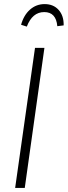

<svg xmlns="http://www.w3.org/2000/svg" viewBox="-20 -918 331 938"><path d="M197 -684 101 0H54L151 -684ZM83 -797Q96 -844 126.5 -871Q157 -898 198 -898Q241 -898 266.5 -869.5Q292 -841 291 -794L260 -790Q254 -859 196 -859Q138 -859 111 -788Z"/></svg>

Font: Fira Sans Extra Condensed ExtraLight
Style: Italic
Weight: 275
Width: 3
Italic angle: -8°
Designer: Carrois Corporate & Edenspiekermann AG
Foundry: Carrois Corporate GbR & Edenspiekermann AG
Version: Version 4.203